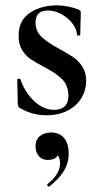

<svg xmlns="http://www.w3.org/2000/svg" viewBox="-20 -417 377 713"><path d="M196 -238Q232 -218 251.5 -205Q271 -192 285.5 -170Q300 -148 300 -117Q300 -83 283 -54Q266 -25 232.5 -7Q199 11 153 11Q98 11 52 -17Q46 -23 46 -29L44 -121Q44 -124 49.5 -124.5Q55 -125 56 -122Q73 -73 107.5 -41Q142 -9 181 -9Q206 -9 220 -22Q234 -35 234 -61Q234 -99 212 -121.5Q190 -144 148 -166Q114 -184 95 -196.5Q76 -209 62.5 -230.5Q49 -252 49 -284Q49 -341 90.5 -369Q132 -397 191 -397Q230 -397 271 -382Q280 -378 280 -371Q280 -348 279 -335L278 -287Q278 -285 272 -285Q266 -285 266 -287Q266 -307 250 -328.5Q234 -350 209 -364Q184 -378 158 -378Q112 -378 112 -334Q112 -302 133.5 -281Q155 -260 196 -238ZM162 276Q158 276 156 272Q154 268 157 266Q203 229 203 191Q203 170 195.5 161Q188 152 175 149L199 134Q202 177 157 177Q137 177 124.5 163Q112 149 112 126Q112 101 128.5 88Q145 75 169 75Q201 75 218 95.5Q235 116 235 153Q235 190 216.5 219Q198 248 164 275Z"/></svg>

Font: Cormorant Infant SemiBold
Style: Regular
Weight: 600
Designer: Christian Thalmann (Catharsis Fonts)
Foundry: Catharsis Fonts
Version: Version 4.000